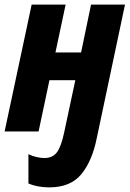

<svg xmlns="http://www.w3.org/2000/svg" viewBox="-22 -569 561 831"><path d="M191 242Q168 242 145 238Q122 234 101 225V98Q116 106 135 110.5Q154 115 170 115Q206 115 224.5 90Q243 65 256 3L304 -222H192L145 0H-2L115 -549H262L218 -342H329L372 -549H519L397 28Q377 128 330 185Q283 242 191 242Z"/></svg>

Font: Noto Sans Condensed ExtraBold
Style: Italic
Weight: 800
Width: 3
Italic angle: -12°
Designer: Monotype Design Team
Foundry: Monotype Imaging Inc.
Version: Version 2.013; ttfautohint (v1.8.4.7-5d5b)